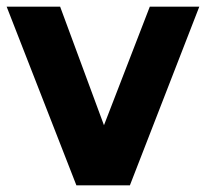

<svg xmlns="http://www.w3.org/2000/svg" viewBox="-21 -558 620 578"><path d="M-1 -538H160L292 -181L430 -538H579L370 0H209Z"/></svg>

Font: Chess Sans
Style: Bold
Weight: 700
Designer: Wolf Bōese
Foundry: Wolf Bōese
Version: Version 7.223